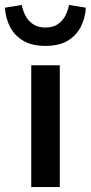

<svg xmlns="http://www.w3.org/2000/svg" viewBox="-53 -754 366 774"><path d="M73 0V-491H188V0ZM130 -569Q75 -569 39.5 -590.5Q4 -612 -13.5 -647.5Q-31 -683 -33 -723L35 -734Q39 -711 50 -690Q61 -669 81 -656Q101 -643 130 -643Q160 -643 179.5 -656Q199 -669 210 -690Q221 -711 225 -734L293 -723Q291 -683 273.5 -647.5Q256 -612 221 -590.5Q186 -569 130 -569Z"/></svg>

Font: Source Sans 3 ExtraLight SemiBold
Style: Regular
Weight: 600
Version: Version 3.052;hotconv 1.1.0;makeotfexe 2.6.0